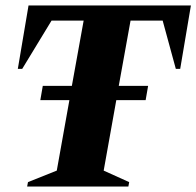

<svg xmlns="http://www.w3.org/2000/svg" viewBox="-20 -680 716 700"><path d="M127 -315 136 -367H242L285 -605H168L61 -429H45L84 -660H676L637 -429H621L573 -605H456L413 -367H520L511 -315H404L358 -58L451 -16L448 0H79L82 -16L187 -58L233 -315Z"/></svg>

Font: Spectral ExtraBold
Style: Italic
Weight: 800
Italic angle: -10°
Designer: Jean-Baptiste Levee
Foundry: Production Type
Version: Version 2.001